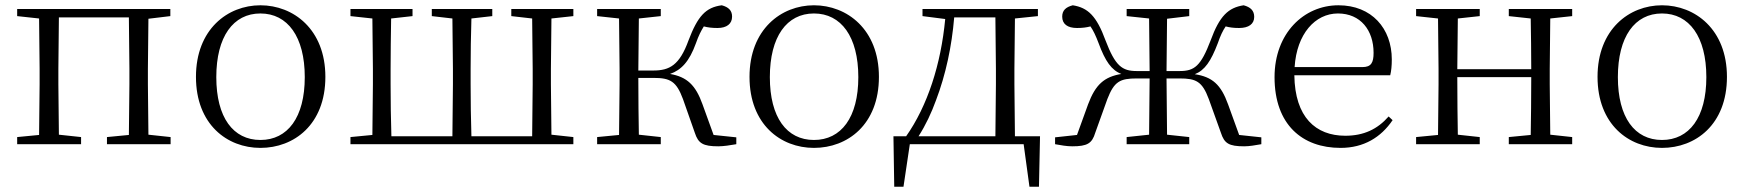

<svg xmlns="http://www.w3.org/2000/svg" viewBox="-20 -546 6609 727"><path d="M45 -485 128 -476 130 -285V-227L128 -35L45 -27V0H287V-27L203 -36L201 -227V-285L203 -480H468L470 -285V-227L468 -35L385 -27V0H626V-27L542 -36L540 -227V-285L542 -475L625 -485V-512H45Z M966 14C1093 14 1212 -74 1212 -255C1212 -435 1091 -526 966 -526C842 -526 722 -435 722 -255C722 -75 840 14 966 14ZM966 -16C863 -16 799 -101 799 -254C799 -407 863 -495 966 -495C1069 -495 1134 -407 1134 -254C1134 -101 1069 -16 966 -16Z M1427 0H2151V-27L2068 -36L2066 -227V-285L2068 -476L2151 -485V-512H1916V-485L1995 -476L1997 -285V-227L1995 -30H1765C1763 -85 1762 -171 1762 -227V-285C1762 -339 1763 -420 1765 -476L1844 -485V-512H1615V-485L1693 -476L1695 -285V-227L1693 -30H1462C1460 -85 1459 -171 1459 -227V-285C1459 -338 1460 -420 1461 -476L1542 -485V-512H1307V-485L1390 -476L1392 -285V-227L1390 -35L1307 -27V0Z M2611 -43C2624 -3 2642 8 2700 8C2719 8 2746 4 2768 0V-26L2682 -35L2640 -151C2614 -224 2581 -255 2517 -266C2560 -281 2590 -313 2615 -382C2625 -411 2635 -430 2645 -446C2660 -442 2676 -440 2697 -440C2732 -440 2752 -456 2752 -483C2752 -506 2739 -519 2713 -526C2652 -518 2622 -485 2587 -393C2553 -299 2515 -279 2454 -279H2397L2399 -476L2482 -485V-512H2241V-485L2324 -476L2326 -285V-227L2324 -35L2241 -27V0H2482V-27L2399 -36C2398 -90 2397 -175 2397 -251H2455C2518 -251 2541 -238 2566 -171Z M3062 14C3189 14 3308 -74 3308 -255C3308 -435 3187 -526 3062 -526C2938 -526 2818 -435 2818 -255C2818 -75 2936 14 3062 14ZM3062 -16C2959 -16 2895 -101 2895 -254C2895 -407 2959 -495 3062 -495C3165 -495 3230 -407 3230 -254C3230 -101 3165 -16 3062 -16Z M3473 -485 3559 -474C3543 -303 3492 -145 3411 -30H3363L3366 161H3401L3425 0H3856L3878 161H3914L3918 -30H3823L3821 -227V-285L3823 -476L3910 -485V-512H3473ZM3749 -30H3458C3485 -72 3507 -119 3524 -166C3561 -263 3584 -371 3593 -480H3749L3751 -285V-227Z M4246 -485 4331 -476 4333 -277H4284C4229 -277 4203 -296 4166 -393C4132 -486 4099 -517 4042 -526C4015 -519 4002 -506 4002 -483C4002 -455 4022 -440 4058 -440C4078 -440 4094 -442 4109 -446C4120 -430 4129 -411 4140 -382C4165 -314 4189 -280 4226 -266C4161 -255 4128 -226 4100 -151L4058 -35L3975 -26V0C3997 4 4019 8 4040 8C4097 8 4115 -3 4127 -43L4173 -171C4199 -238 4221 -249 4285 -249H4333L4331 -36L4246 -27V0H4483V-27L4399 -36L4397 -249H4446C4509 -249 4532 -238 4557 -171L4603 -43C4616 -3 4633 8 4691 8C4711 8 4733 4 4756 0V-26L4672 -35L4630 -151C4603 -226 4570 -255 4504 -265C4542 -280 4565 -314 4591 -382C4601 -411 4610 -430 4621 -446C4636 -442 4651 -440 4672 -440C4708 -440 4729 -455 4729 -482C4729 -506 4715 -519 4689 -526C4631 -517 4598 -486 4564 -393C4527 -296 4503 -277 4447 -277H4397L4399 -475L4483 -485V-512H4246Z M5056 14C5144 14 5209 -26 5253 -91L5238 -105C5196 -57 5144 -32 5074 -32C4962 -32 4883 -102 4881 -261H5244C5248 -277 5250 -297 5250 -321C5250 -438 5174 -526 5048 -526C4917 -526 4806 -420 4806 -254C4806 -74 4911 14 5056 14ZM4882 -292C4890 -418 4960 -495 5046 -495C5132 -495 5181 -431 5181 -346C5181 -309 5172 -292 5139 -292Z M5693 -485 5776 -476C5777 -422 5778 -343 5778 -284H5498L5500 -476L5583 -485V-512H5342V-485L5425 -476L5427 -285V-227L5425 -35L5342 -27V0H5583V-27L5500 -36C5499 -91 5498 -176 5498 -254H5778C5778 -176 5777 -91 5776 -35L5693 -27V0H5933V-27L5850 -36L5848 -227V-285L5850 -476L5933 -485V-512H5693Z M6273 14C6400 14 6519 -74 6519 -255C6519 -435 6398 -526 6273 -526C6149 -526 6029 -435 6029 -255C6029 -75 6147 14 6273 14ZM6273 -16C6170 -16 6106 -101 6106 -254C6106 -407 6170 -495 6273 -495C6376 -495 6441 -407 6441 -254C6441 -101 6376 -16 6273 -16Z"/></svg>

Font: Noto Serif CJK SC Light
Style: Regular
Weight: 300
Designer: Ryoko NISHIZUKA 西塚涼子 (kana & ideographs); Frank Grießhammer (Latin, Greek & Cyrillic); Wenlong ZHANG 张文龙 (bopomofo); San
Foundry: Adobe
Version: Version 2.001;hotconv 1.1.0;makeotfexe 2.6.0